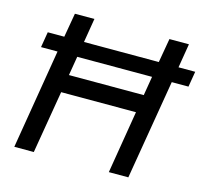

<svg xmlns="http://www.w3.org/2000/svg" viewBox="-101 -816 1004 932"><g transform="rotate(15 400.5 -350.0)"><path d="M47 0 130 -501H47L60 -579H143L164 -700H262L242 -579H618L639 -700H737L717 -579H801L788 -501H704L620 0H522L574 -315H198L145 0ZM213 -405H589L605 -501H229Z"/></g></svg>

Font: Figtree Medium
Style: Italic
Weight: 500
Italic angle: -9.5°
Foundry: Erik Kennedy
Version: Version 2.001; ttfautohint (v1.8.4.7-5d5b);gftools[0.9.27]